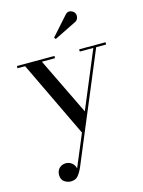

<svg xmlns="http://www.w3.org/2000/svg" viewBox="-138 -765 824 1107"><g transform="rotate(-15 274.0 -211.5)"><path d="M405.5 -618.5 272 -552.5 264 -562 363 -673Q377.5 -689.5 394.8 -684.8Q412 -680 419 -667.5Q426 -655 422 -639.8Q418 -624.5 405.5 -618.5ZM239 -446.5H160.5L325.5 -106L467.5 -446.5H386.5V-460H544V-446.5H484.5L215.5 198Q202 228.5 187 246Q172 263.5 143.5 263.5Q124.5 263.5 105.8 251Q87 238.5 87 210Q87 185 102.8 169.8Q118.5 154.5 142.5 154.5Q161.5 154.5 177.2 166.8Q193 179 197.5 200L278 8L60.5 -446.5H15V-460H239Z"/></g></svg>

Font: Bodoni Moda 16pt
Style: Regular
Weight: 400
Version: Version 2.3